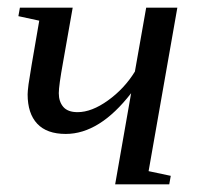

<svg xmlns="http://www.w3.org/2000/svg" viewBox="-20 -479 517 499"><path d="M132.8 -236.8Q132.8 -214.8 144.5 -201.2Q156.2 -187.5 181.6 -187.5Q218.3 -187.5 260.7 -218Q303.2 -248.5 330.6 -293L359.9 -459H440.9L366.2 -34.2L423.8 -22L419.9 0H279.3L320.8 -236.8Q238.8 -130.9 150.9 -130.9Q101.6 -130.9 76.7 -157.5Q51.8 -184.1 51.8 -233.9Q51.8 -241.2 54.2 -260.3Q56.6 -279.3 82 -425.3L27.8 -437L31.7 -459H168.9L144 -317.9Q132.8 -256.3 132.8 -236.8Z"/></svg>

Font: Tinos
Style: Italic
Weight: 400
Italic angle: -16.333°
Designer: Steve Matteson
Foundry: Monotype Imaging Inc.
Version: Version 1.32